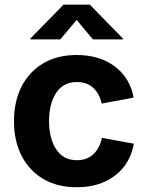

<svg xmlns="http://www.w3.org/2000/svg" viewBox="-20 -787 628 818"><path d="M306.6 10.7Q224.1 10.7 164.3 -24.7Q104.5 -60.1 72 -123.3Q39.6 -186.5 39.6 -270.5Q39.6 -355 72 -418.5Q104.5 -481.9 164.3 -517.3Q224.1 -552.7 306.6 -552.7Q403.8 -552.7 468.8 -504.2Q533.7 -455.6 549.3 -371.1L413.1 -345.7Q403.8 -388.2 377.2 -412.8Q350.6 -437.5 308.1 -437.5Q249.5 -437.5 219.2 -391.4Q189 -345.2 189 -271Q189 -197.8 219.2 -151.1Q249.5 -104.5 308.1 -104.5Q350.6 -104.5 377.9 -130.1Q405.3 -155.8 414.1 -199.7L550.3 -174.8Q534.7 -88.4 469.7 -38.8Q404.8 10.7 306.6 10.7ZM236.8 -619.1H109.4V-622.6L250.5 -767.1H362.8L503.9 -622.6V-619.1H376L306.6 -702.1Z"/></svg>

Font: Inter
Style: Bold
Weight: 700
Designer: Rasmus Andersson
Foundry: rsms
Version: Version 4.001;git-9221beed3